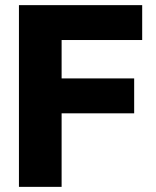

<svg xmlns="http://www.w3.org/2000/svg" viewBox="-20 -727 605 747"><path d="M53.7 -707H533.2V-571.3H219.7V-421.9H502V-286.1H219.7V0H53.7Z"/></svg>

Font: Pretendard JP ExtraBold
Style: Regular
Weight: 800
Designer: Base glyphs from Inter by Rasmus Andersson; Hangeul glyphs from Noto Sans CJK(Source Han Sans) by Jang Soo-young and Kan
Foundry: Kil Hyung-jin
Version: Version 1.309